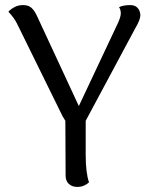

<svg xmlns="http://www.w3.org/2000/svg" viewBox="-20 -724 593 755"><path d="M317 -249V-114Q317 -45 330 -7Q323 0 311 5.5Q299 11 284 11Q263 11 250.5 -1Q238 -13 238 -33L237 -249Q229 -261 226 -267L47 -631Q37 -652 13 -678Q22 -688 37 -696Q52 -704 71 -704Q92 -704 104 -693Q116 -682 126 -660L290 -307L445 -636Q455 -659 455 -671Q455 -686 448 -696Q466 -704 492 -704Q511 -704 521 -693Q531 -682 532 -665Q532 -646 512 -613Z"/></svg>

Font: Arima Madurai
Style: Regular
Weight: 400
Designer: Joana Correia and Natanael Gama
Foundry: NDISCOVER
Version: Version 1.019